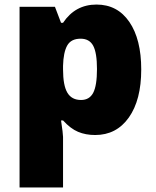

<svg xmlns="http://www.w3.org/2000/svg" viewBox="-20 -583 683 843"><path d="M397.9 9.8Q356 9.8 322.8 -4.2Q289.6 -18.1 256.8 -54.2H248Q256.8 3.9 256.8 18.1V240.2H65.9V-553.2H221.2L248 -482.9H256.8Q310.1 -563 403.8 -563Q495.6 -563 547.9 -486.8Q600.1 -410.6 600.1 -277.8Q600.1 -144 545.7 -67.1Q491.2 9.8 397.9 9.8ZM334 -413.1Q292 -413.1 275.1 -383.1Q258.3 -353 256.8 -293.9V-278.8Q256.8 -207.5 275.9 -175.8Q294.9 -144 335.9 -144Q372.6 -144 389.2 -175.5Q405.8 -207 405.8 -279.8Q405.8 -351.1 389.2 -382.1Q372.6 -413.1 334 -413.1Z"/></svg>

Font: OpenSans-ExtraBold
Style: Regular
Weight: 800
Foundry: Ascender Corporation
Version: Version 1.10